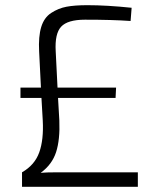

<svg xmlns="http://www.w3.org/2000/svg" viewBox="-20 -721 606 741"><path d="M512 -56V0H65V-56Q114 -84 131.5 -133Q149 -182 145 -256L140 -343H59V-383H138L131 -523Q128 -580 139 -616.5Q150 -653 177.5 -671Q205 -689 236.5 -695Q268 -701 317 -701Q392 -701 488 -691L484 -640Q414 -645 308 -645Q241 -645 216 -618Q191 -591 195 -523L202 -383H428L426 -343H204L209 -256Q212 -182 196.5 -134Q181 -86 137 -54Q158 -56 201 -56Z"/></svg>

Font: Exo 2.0 Light
Style: Regular
Weight: 300
Designer: Natanael Gama
Version: Version 1.001;PS 001.001;hotconv 1.0.70;makeotf.lib2.5.58329